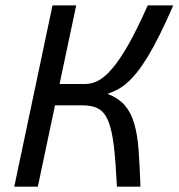

<svg xmlns="http://www.w3.org/2000/svg" viewBox="-20 -696 666 716"><path d="M264.2 -675.8 202.1 -382.8H298.8Q322.3 -382.8 346.4 -395.3Q370.6 -407.7 398.4 -440.2Q426.3 -472.7 458.7 -529.5Q491.2 -586.4 530.8 -675.8H626Q599.1 -613.3 575.4 -566.2Q551.8 -519 530.8 -484.4Q509.8 -449.7 490.5 -425.8Q471.2 -401.9 452.9 -386.2Q434.6 -370.6 416.7 -361.3Q398.9 -352.1 380.9 -346.2Q421.9 -330.1 445.1 -303.5Q468.3 -276.9 480.5 -235.4Q492.7 -193.8 496.8 -136Q501 -78.1 503.9 0H416Q411.6 -91.3 404.8 -149.9Q397.9 -208.5 384.5 -242.7Q371.1 -276.9 348.1 -290Q325.2 -303.2 288.1 -303.2H185.1L121.1 0H33.2L175.8 -675.8Z"/></svg>

Font: Lorenzo Sans
Style: Italic
Weight: 400
Italic angle: -12°
Foundry: Intel Corporation
Version: Version 1.00; ttfautohint (v1.5)